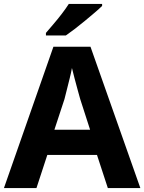

<svg xmlns="http://www.w3.org/2000/svg" viewBox="-20 -954 732 974"><path d="M527 0 472 -168H220L165 0H0L251 -717H439L692 0ZM387 -451Q383 -466 374.5 -496Q366 -526 358 -557.5Q350 -589 345 -609Q341 -586 333.5 -556.5Q326 -527 319 -498.5Q312 -470 307 -451L256 -296H437ZM498 -934V-924Q484 -910 460.5 -890Q437 -870 410.5 -848Q384 -826 358.5 -806.5Q333 -787 314 -774H213V-787Q229 -806 251 -831.5Q273 -857 294 -884.5Q315 -912 329 -934Z"/></svg>

Font: Noto Sans Cherokee
Style: Bold
Weight: 700
Designer: Monotype Design Team
Foundry: Monotype Imaging Inc.
Version: Version 2.001; ttfautohint (v1.8.4.7-5d5b)